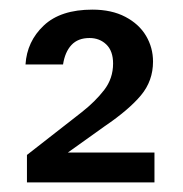

<svg xmlns="http://www.w3.org/2000/svg" viewBox="-20 -731 380 399"><path d="M36 -352V-409L150 -498Q178 -520 196.5 -544Q215 -568 215 -599Q215 -625 201 -638.5Q187 -652 166 -652Q142 -652 128.5 -637.5Q115 -623 111 -597H33Q36 -645 71 -678Q106 -711 172 -711Q212 -711 240.5 -696Q269 -681 283.5 -656.5Q298 -632 298 -603Q298 -563 273 -533Q248 -503 198 -469L121 -414H301V-352Z"/></svg>

Font: DM Sans 11pt Medium
Style: Regular
Weight: 500
Version: Version 4.004;gftools[0.9.30]